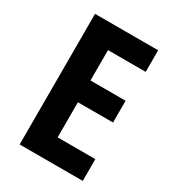

<svg xmlns="http://www.w3.org/2000/svg" viewBox="-174 -812 821 909"><g transform="rotate(30 236.5 -357.0)"><path d="M421 0H76V-714H421V-596H215V-430H407V-311H215V-119H421Z"/></g></svg>

Font: Noto Sans Tamil Condensed
Style: Bold
Weight: 700
Width: 3
Designer: Jelle Bosma - Monotype Design Team
Foundry: Monotype Imaging Inc.
Version: Version 2.004; ttfautohint (v1.8.4.7-5d5b)